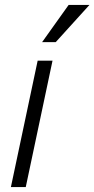

<svg xmlns="http://www.w3.org/2000/svg" viewBox="-20 -755 381 775"><path d="M24 0 132 -510H192L84 0ZM150 -585 257 -735H341L205 -585Z"/></svg>

Font: Radio Canada Condensed Light
Style: Italic
Weight: 300
Width: 3
Italic angle: -12°
Designer: Charles Daoud, Etienne Aubert Bonn, Alexandre Saumier Demers, Jacques Le Bailly
Foundry: Radio-Canada
Version: Version 2.104; ttfautohint (v1.8.4.7-5d5b);gftools[0.9.28.de